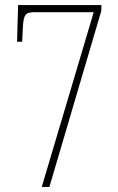

<svg xmlns="http://www.w3.org/2000/svg" viewBox="-20 -734 465 754"><path d="M144 0H174L378 -692V-714H51L47 -570H67L70 -630C73 -680 82 -686 117 -686H348Z"/></svg>

Font: Noto Serif ExtraCondensed Thin
Style: Regular
Weight: 100
Width: 2
Designer: Monotype Design Team
Foundry: Monotype Imaging Inc.
Version: Version 2.013